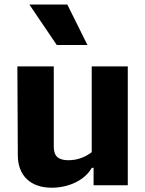

<svg xmlns="http://www.w3.org/2000/svg" viewBox="-20 -842 660 873"><path d="M59 -540 61 -135.5C61.5 -44 118 11.5 215 11.5C292.5 11.5 365.5 -22.5 397.5 -79H405.5V0.5H561V-540H397V-150C369 -128.5 333.5 -113.5 291.5 -113.5C248.5 -113.5 224.5 -129 224.5 -174.5V-540ZM113.5 -821.5 238 -637.5H377.5L286 -821.5Z"/></svg>

Font: Monaspace Argon ExtraBold
Style: Bold
Weight: 800
Designer: Riley Cran & the Lettermatic Team
Foundry: Lettermatic
Version: Version 1.000 (Monaspace Argon)